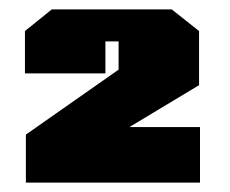

<svg xmlns="http://www.w3.org/2000/svg" viewBox="-20 -757 489 408"><path d="M35 -369V-471L232 -609V-669H204V-601H33V-691L90 -737H345L403 -691V-576L255 -487H405V-369Z"/></svg>

Font: Tomorrow Black
Style: Regular
Weight: 900
Designer: Tony de Marco, Monica Rizzolli
Foundry: Just in Type
Version: Version 2.002